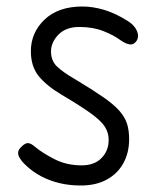

<svg xmlns="http://www.w3.org/2000/svg" viewBox="-20 -561 493 591"><path d="M229 10Q193 10 162.5 2.5Q132 -5 107 -18.2Q82 -31.5 62.5 -49.5Q44.5 -65.5 38.2 -79.5Q32 -93.5 42 -105Q55 -120 64.8 -120.5Q74.5 -121 88.5 -108.5Q113 -88.5 149.5 -70.2Q186 -52 231.5 -52Q270.5 -52 292.5 -74.5Q314.5 -97 314.5 -130.5Q314.5 -152 303.2 -170.2Q292 -188.5 260.8 -211.2Q229.5 -234 169.5 -269.5Q122.5 -297.5 98.8 -327.2Q75 -357 75 -403.5Q75 -460.5 117.2 -500.8Q159.5 -541 234 -541Q265 -541 300 -530.8Q335 -520.5 373 -496.5Q393.5 -484 401.2 -466.5Q409 -449 400.5 -435.5Q392.5 -423 380.2 -424.2Q368 -425.5 350.5 -437.5Q330.5 -452.5 298.5 -465.2Q266.5 -478 224 -478Q183 -478 160 -454.5Q137 -431 137 -402.5Q137 -374 155.5 -356.2Q174 -338.5 210.5 -317.5Q263 -286 296 -263.2Q329 -240.5 346.5 -221Q364 -201.5 370.8 -180.8Q377.5 -160 377.5 -133Q377.5 -90.5 359.5 -58.2Q341.5 -26 308.2 -8Q275 10 229 10Z"/></svg>

Font: Edu SA Hand Cursive
Style: Regular
Weight: 400
Designer: Tina and Corey Anderson, Eben Sorkin, Mirko Velimirovic
Foundry: Google for Education
Version: Version 2.000